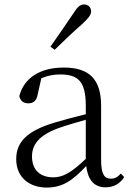

<svg xmlns="http://www.w3.org/2000/svg" viewBox="-20 -830 591 864"><path d="M207 -620 226 -606C268 -647 310 -687 350 -722C378 -748 390 -763 390 -779C390 -799 374 -810 359 -810C341 -810 328 -799 309 -768C276 -719 242 -670 207 -620ZM455 13C490 13 519 -2 539 -33L524 -49C508 -32 496 -26 479 -26C450 -26 435 -45 435 -111V-354C435 -476 379 -526 267 -526C160 -526 88 -479 67 -398C71 -377 85 -365 107 -365C130 -365 145 -376 150 -407L166 -478C195 -490 223 -495 250 -495C330 -495 366 -466 366 -354V-316C321 -305 272 -292 228 -279C100 -241 53 -190 53 -114C53 -31 113 14 190 14C262 14 307 -18 368 -83C375 -23 402 13 455 13ZM366 -115C300 -52 262 -32 220 -32C162 -32 124 -64 124 -126C124 -179 155 -221 242 -253C279 -266 323 -279 366 -291Z"/></svg>

Font: Source Han Serif CN Light
Style: Regular
Weight: 300
Designer: Ryoko NISHIZUKA 西塚涼子 (kana & ideographs); Frank Grießhammer (Latin, Greek & Cyrillic); Wenlong ZHANG 张文龙 (bopomofo); San
Foundry: Adobe
Version: Version 2.003;hotconv 1.1.1;makeotfexe 2.6.0